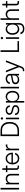

<svg xmlns="http://www.w3.org/2000/svg" viewBox="3264 -4032 978 7546"><g transform="rotate(-90 3753.0 -259.0)"><path d="M141.6 -727.5V0H75.7V-727.5Z M342.8 -313V0H280.3V-515.6H341.8V-433.1Q367.7 -480 409.7 -502.4Q451.7 -524.9 502.9 -524.9Q556.6 -524.9 599.6 -502Q642.6 -479 667.7 -434.6Q692.9 -390.1 692.9 -325.7V0H629.9V-321.8Q629.9 -391.1 593 -428.7Q556.2 -466.3 492.7 -466.3Q429.7 -466.3 386.2 -427.7Q342.8 -389.2 342.8 -313Z M1019 -515.6V-460.4H911.6V-115.7Q911.6 -83 926 -69.1Q940.4 -55.2 974.1 -55.2H1019V0H969.2Q848.6 0 848.6 -109.9V-460.4H760.7V-515.6H848.6V-656.2H911.6V-515.6Z M1299.3 10.3Q1226.6 10.3 1174.1 -24.4Q1121.6 -59.1 1093 -119.4Q1064.5 -179.7 1064.5 -257.3Q1064.5 -335 1094 -395.8Q1123.5 -456.5 1175.5 -491.2Q1227.5 -525.9 1295.4 -525.9Q1365.7 -525.9 1417.5 -491.9Q1469.2 -458 1497.6 -398.2Q1525.9 -338.4 1525.9 -261.2V-241.7H1127Q1128.9 -155.8 1174.8 -101.6Q1220.7 -47.4 1299.3 -47.4Q1357.9 -47.4 1399.2 -76.7Q1440.4 -106 1454.1 -154.3H1517.1Q1506.8 -105 1475.8 -67.9Q1444.8 -30.8 1399.2 -10.3Q1353.5 10.3 1299.3 10.3ZM1127.4 -296.9H1462.9Q1458 -374.5 1412.1 -421.9Q1366.2 -469.2 1295.4 -469.2Q1225.1 -469.2 1179.7 -422.1Q1134.3 -375 1127.4 -296.9Z M1621.1 0V-515.6H1681.2V-429.7H1682.6Q1698.7 -471.2 1734.1 -496.6Q1769.5 -522 1820.3 -522Q1829.6 -522 1836.2 -521.2Q1842.8 -520.5 1847.7 -520V-457Q1843.3 -458 1833.5 -459.5Q1823.7 -460.9 1810.1 -460.9Q1757.3 -460.9 1720.5 -425.3Q1683.6 -389.6 1683.6 -322.3V0Z M2388.7 0H2175.8V-727.5H2401.4Q2505.4 -727.5 2579.8 -684.1Q2654.3 -640.6 2694.1 -559.6Q2733.9 -478.5 2733.9 -365.7Q2733.9 -251 2693.4 -169.2Q2652.8 -87.4 2575.7 -43.7Q2498.5 0 2388.7 0ZM2241.7 -59.6H2384.8Q2525.9 -59.6 2596.9 -141.1Q2668 -222.7 2668 -365.7Q2668 -506.3 2599.1 -587.2Q2530.3 -668 2397.5 -668H2241.7Z M2839.8 0V-515.6H2902.3V0ZM2871.1 -627.4Q2852.5 -627.4 2839.1 -640.6Q2825.7 -653.8 2825.7 -672.9Q2825.7 -691.9 2839.1 -705.1Q2852.5 -718.3 2871.1 -718.3Q2889.6 -718.3 2903.1 -705.1Q2916.5 -691.9 2916.5 -672.9Q2916.5 -653.8 2903.1 -640.6Q2889.6 -627.4 2871.1 -627.4Z M3201.2 10.3Q3117.7 10.3 3062.5 -31.7Q3007.3 -73.7 3002.9 -154.3H3065.4Q3069.3 -102.5 3103.8 -73.7Q3138.2 -44.9 3199.7 -44.9Q3260.3 -44.9 3295.4 -71.5Q3330.6 -98.1 3330.6 -140.1Q3330.6 -173.8 3306.6 -191.9Q3282.7 -210 3241.2 -219.2L3156.2 -239.3Q3086.4 -255.9 3050.3 -289.6Q3014.2 -323.2 3014.2 -377.9Q3014.2 -443.4 3065.2 -484.6Q3116.2 -525.9 3197.8 -525.9Q3277.3 -525.9 3328.6 -481.9Q3379.9 -438 3383.3 -361.3H3321.8Q3319.3 -411.6 3286.6 -441.2Q3253.9 -470.7 3197.8 -470.7Q3142.6 -470.7 3109.9 -444.3Q3077.1 -418 3077.1 -377.9Q3077.1 -344.2 3101.3 -325Q3125.5 -305.7 3169.4 -295.4L3254.9 -275.4Q3324.7 -258.8 3359.1 -227.1Q3393.6 -195.3 3393.6 -141.1Q3393.6 -71.3 3339.4 -30.5Q3285.2 10.3 3201.2 10.3Z M3493.7 204.1V-515.6H3555.2V-418.5H3555.7Q3577.1 -467.8 3625 -496.3Q3672.9 -524.9 3731 -524.9Q3796.9 -524.9 3847.4 -491.2Q3897.9 -457.5 3926.8 -397.5Q3955.6 -337.4 3955.6 -257.8Q3955.6 -178.2 3927 -117.9Q3898.4 -57.6 3847.9 -24.2Q3797.4 9.3 3731 9.3Q3672.9 9.3 3627 -19Q3581.1 -47.4 3557.1 -97.7H3556.2V204.1ZM3722.2 -48.3Q3795.9 -48.3 3844 -102.8Q3892.1 -157.2 3892.1 -257.8Q3892.1 -358.4 3844 -413.1Q3795.9 -467.8 3722.2 -467.8Q3644.5 -467.8 3598.1 -410.6Q3551.8 -353.5 3551.8 -257.8Q3551.8 -162.1 3598.1 -105.2Q3644.5 -48.3 3722.2 -48.3Z M4115.2 -727.5V0H4052.7V-727.5Z M4393.6 7.8Q4344.7 7.8 4304.2 -9Q4263.7 -25.9 4239.7 -59.8Q4215.8 -93.8 4215.8 -144Q4215.8 -197.8 4242.4 -227.5Q4269 -257.3 4316.2 -272Q4363.3 -286.6 4423.8 -294.4Q4495.6 -304.2 4528.6 -311.8Q4561.5 -319.3 4561.5 -349.6V-357.4Q4561.5 -405.3 4525.6 -436.8Q4489.7 -468.3 4430.7 -468.3Q4371.1 -468.3 4332 -437.5Q4293 -406.7 4291 -361.3H4227.5Q4229 -408.2 4255.4 -445.1Q4281.7 -481.9 4326.9 -503.4Q4372.1 -524.9 4430.7 -524.9Q4488.3 -524.9 4531.7 -503.7Q4575.2 -482.4 4599.6 -444.6Q4624 -406.7 4624 -357.4V0H4561.5V-84.5H4560.1Q4543.5 -48.3 4503.2 -20.3Q4462.9 7.8 4393.6 7.8ZM4401.4 -49.3Q4478.5 -49.3 4520 -92Q4561.5 -134.8 4561.5 -201.7V-273.9Q4548.3 -261.7 4510 -254.2Q4471.7 -246.6 4420.9 -239.7Q4356.4 -230.5 4318.1 -209Q4279.8 -187.5 4279.8 -141.1Q4279.8 -96.7 4313.7 -73Q4347.7 -49.3 4401.4 -49.3Z M4728 204.1V147.9H4775.9Q4804.7 147.9 4821.8 132.6Q4838.9 117.2 4854.5 77.6L4886.2 -1.5L4681.2 -515.6H4749L4871.6 -200.7Q4895.5 -139.2 4918.5 -75.7Q4930.2 -106.9 4941.9 -138.2Q4953.6 -169.4 4965.8 -200.7L5086.9 -515.6H5153.8L4910.6 98.1Q4888.7 152.8 4856.4 178.5Q4824.2 204.1 4775.9 204.1Z M5484.4 0V-727.5H5550.8V-59.6H5909.2V0Z M5998.5 0V-515.6H6061V0ZM6029.8 -627.4Q6011.2 -627.4 5997.8 -640.6Q5984.4 -653.8 5984.4 -672.9Q5984.4 -691.9 5997.8 -705.1Q6011.2 -718.3 6029.8 -718.3Q6048.3 -718.3 6061.8 -705.1Q6075.2 -691.9 6075.2 -672.9Q6075.2 -653.8 6061.8 -640.6Q6048.3 -627.4 6029.8 -627.4Z M6396.5 210Q6308.1 210 6251.5 169.2Q6194.8 128.4 6183.6 54.7H6248Q6259.8 102.1 6298.1 127.9Q6336.4 153.8 6396.5 153.8Q6473.1 153.8 6515.6 113Q6558.1 72.3 6558.1 0V-97.7H6557.6Q6533.2 -47.4 6487.3 -19Q6441.4 9.3 6382.8 9.3Q6316.4 9.3 6265.9 -24.2Q6215.3 -57.6 6186.8 -117.9Q6158.2 -178.2 6158.2 -257.8Q6158.2 -337.4 6186.8 -397.5Q6215.3 -457.5 6266.1 -491.2Q6316.9 -524.9 6382.8 -524.9Q6440.9 -524.9 6488.3 -496.3Q6535.6 -467.8 6558.1 -415.5H6558.6V-515.6H6620.1V0Q6620.1 71.8 6590.6 118.4Q6561 165 6510.5 187.5Q6460 210 6396.5 210ZM6391.1 -48.3Q6468.8 -48.3 6515.4 -105.2Q6562 -162.1 6562 -257.8Q6562 -353.5 6515.4 -410.6Q6468.8 -467.8 6391.1 -467.8Q6317.9 -467.8 6269.8 -413.1Q6221.7 -358.4 6221.7 -257.8Q6221.7 -157.2 6269.8 -102.8Q6317.9 -48.3 6391.1 -48.3Z M6808.6 -313V0H6746.1V-727.5H6808.6V-435.5Q6835 -481 6876.5 -502.9Q6918 -524.9 6968.8 -524.9Q7022.5 -524.9 7065.4 -502Q7108.4 -479 7133.5 -434.6Q7158.7 -390.1 7158.7 -325.7V0H7095.7V-321.8Q7095.7 -391.1 7058.8 -428.7Q7022 -466.3 6958.5 -466.3Q6895.5 -466.3 6852.1 -427.7Q6808.6 -389.2 6808.6 -313Z M7484.9 -515.6V-460.4H7377.4V-115.7Q7377.4 -83 7391.8 -69.1Q7406.2 -55.2 7439.9 -55.2H7484.9V0H7435.1Q7314.5 0 7314.5 -109.9V-460.4H7226.6V-515.6H7314.5V-656.2H7377.4V-515.6Z"/></g></svg>

Font: Inter Display Light
Style: Regular
Weight: 300
Designer: Rasmus Andersson
Foundry: rsms
Version: Version 4.000;git-a52131595